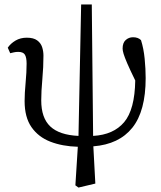

<svg xmlns="http://www.w3.org/2000/svg" viewBox="-20 -649 727 866"><path d="M334 197 320 187 331 13Q261 11 207 -10Q153 -31 122 -75.5Q91 -120 91 -193Q91 -228 95.5 -275.5Q100 -323 100 -362Q100 -389 92.5 -402Q85 -415 62 -415Q52 -415 43 -413Q34 -411 26 -409L15 -434Q28 -453 50 -466Q72 -479 101 -479Q131 -479 147.5 -467Q164 -455 170 -436.5Q176 -418 176 -398Q176 -347 171 -292Q166 -237 166 -196Q166 -117 207 -78.5Q248 -40 334 -36L346 -629H394L400 -36Q492 -41 540 -98Q588 -155 590 -286Q566 -335 554 -363Q542 -391 537.5 -406Q533 -421 533 -430Q533 -456 547 -468.5Q561 -481 580 -481Q603 -481 616 -468Q628 -430 632.5 -384Q637 -338 637 -297Q637 -148 577 -73Q517 2 401 11L410 179Z"/></svg>

Font: Source Serif 4 Subhead
Style: Regular
Weight: 400
Designer: Frank Grießhammer
Foundry: Adobe Systems Incorporated
Version: Version 4.004;hotconv 1.0.117;makeotfexe 2.5.65602